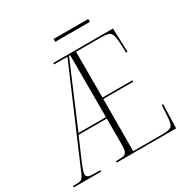

<svg xmlns="http://www.w3.org/2000/svg" viewBox="-188 -1000 1133 1162"><g transform="rotate(-30 378.5 -419.5)"><path d="M-2 0V-10H28Q44 -10 53.5 -14.5Q63 -19 72 -35Q81 -51 94 -84L360 -704H267V-714H684L690 -548H680L677 -618Q675 -655 668.5 -673.5Q662 -692 645.5 -698Q629 -704 597 -704H420V-384H629V-374H420L419 -10H629Q675 -10 688 -25Q701 -40 703 -84L708 -166H718L713 0H298V-10H317Q344 -10 357.5 -15.5Q371 -21 375 -38.5Q379 -56 379 -90V-261H182L116 -108Q105 -80 99 -64Q93 -48 93 -36Q93 -22 105 -16Q117 -10 145 -10H189V0ZM187 -271H379V-704H371ZM341 -819V-839H583V-819Z"/></g></svg>

Font: Noto Serif Display Condensed ExtraLight
Style: Regular
Weight: 200
Width: 3
Designer: Monotype Design Team
Foundry: Monotype Imaging Inc.
Version: Version 2.009